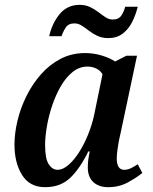

<svg xmlns="http://www.w3.org/2000/svg" viewBox="-20 -766 634 796"><path d="M167 10Q103 10 71.5 -40.5Q40 -91 40 -166Q40 -213 52.5 -265.5Q65 -318 89.5 -367.5Q114 -417 149.5 -457.5Q185 -498 231 -522Q277 -546 333 -546Q369 -546 403 -535.5Q437 -525 457 -511L504 -535H548L481 -219Q478 -208 474 -187.5Q470 -167 467 -145Q464 -123 464 -110Q464 -62 495 -62Q509 -62 522.5 -68.5Q536 -75 551 -85L570 -49Q547 -30 510.5 -10Q474 10 428 10Q390 10 367 -11Q344 -32 344 -72Q344 -89 346 -104Q348 -119 352 -138H346Q312 -68 271.5 -29Q231 10 167 10ZM219 -62Q240 -62 263 -81.5Q286 -101 307 -133.5Q328 -166 344.5 -206.5Q361 -247 370 -288L405 -458Q396 -474 379 -482Q362 -490 343 -490Q309 -490 281 -467.5Q253 -445 232 -408.5Q211 -372 196.5 -329Q182 -286 174.5 -242.5Q167 -199 167 -165Q167 -108 182 -85Q197 -62 219 -62ZM429 -608Q404 -608 384.5 -617Q365 -626 349 -638.5Q333 -651 318.5 -660Q304 -669 289 -669Q264 -669 253 -652.5Q242 -636 235 -616H184Q195 -667 226 -706Q257 -745 309 -746Q334 -746 353 -737Q372 -728 387.5 -716Q403 -704 417.5 -694.5Q432 -685 447 -685Q472 -685 483 -701.5Q494 -718 499 -738H551Q543 -705 528 -675Q513 -645 488.5 -626.5Q464 -608 429 -608Z"/></svg>

Font: Noto Serif SemiCondensed SemiBold
Style: Italic
Weight: 600
Width: 4
Italic angle: -12°
Designer: Monotype Design Team
Foundry: Monotype Imaging Inc.
Version: Version 2.014; ttfautohint (v1.8.4.7-5d5b)